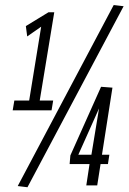

<svg xmlns="http://www.w3.org/2000/svg" viewBox="-20 -755 524 782"><path d="M31.7 -305.7 38.4 -345.6H98.8L147.7 -646.3L90.8 -606.6L85.3 -648.8L177.6 -705.1H201L141.8 -345.6H196.6L190 -305.7ZM91.9 7.6 52.2 2.8 443.1 -734.5 483.5 -729.7ZM263.6 -86.9 266.6 -121.9 391.6 -401.5 438 -398 395.3 -124.7H425.4L419.6 -86.9H389.6L376 0H331.5L344.7 -86.9ZM299 -124.7H352.3L383.4 -313.4Z"/></svg>

Font: Georama
Style: Italic
Weight: 400
Width: 2
Italic angle: -9°
Designer: Jean-Baptiste Levee
Foundry: Production Type
Version: Version 1.000